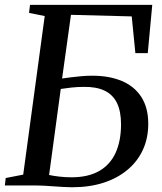

<svg xmlns="http://www.w3.org/2000/svg" viewBox="-22 -763 668 790"><path d="M274 7.5Q257 7.5 236.8 6.2Q216.5 5 196 3.5Q175.5 2 156.5 1Q137.5 0 122 0H-2L1.5 -30.5L73.5 -44.5L162 -697L97.5 -710L101.5 -743H604.5L586 -544.5H535L520 -695.5L270 -702L233.5 -440Q248.5 -442 269 -444.8Q289.5 -447.5 312.8 -449.5Q336 -451.5 358 -451.5Q427.5 -451.5 479.2 -429.8Q531 -408 559.5 -364Q588 -320 588 -253.5Q588 -195 566.2 -147.2Q544.5 -99.5 503.2 -64.8Q462 -30 404.2 -11.2Q346.5 7.5 274 7.5ZM272 -33.5Q341 -33.5 386.2 -59.5Q431.5 -85.5 453.8 -134.5Q476 -183.5 476 -251.5Q476 -304.5 459.5 -338.8Q443 -373 408.8 -389.8Q374.5 -406.5 321 -405.5Q297.5 -405.5 272 -402.8Q246.5 -400 228 -397L180 -43Q199 -39 223.5 -36.2Q248 -33.5 272 -33.5Z"/></svg>

Font: Merriweather 72pt
Style: Italic
Weight: 400
Italic angle: -7.8°
Version: Version 2.101